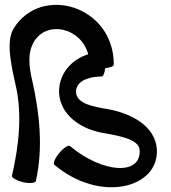

<svg xmlns="http://www.w3.org/2000/svg" viewBox="-20 -746 716 803"><path d="M130 11C161 -127 146 -270 115 -408C102 -464 93 -524 123 -573C178 -662 319 -630 349 -519C277 -497 225 -435 227 -359C231 -267 316 -206 411 -190C478 -178 562 -164 564 -118C571 -12 410 -20 273 -135C266 -141 246 -128 228 -106C210 -85 201 -63 207 -57C401 106 646 40 636 -122C629 -219 530 -272 429 -290C370 -300 300 -312 298 -361C297 -407 351 -426 404 -426C411 -425 418 -440 420 -461C441 -463 456 -469 456 -476C456 -723 152 -812 37 -627C4 -574 27 -472 45 -392C74 -267 59 -137 30 -11C28 -3 49 9 76 16C104 22 128 20 130 11Z"/></svg>

Font: Nupuram Medium
Style: Regular
Weight: 500
Designer: Santhosh Thottingal (santhosh.thottingal@gmail.com)
Foundry: SMC
Version: Version 1.000